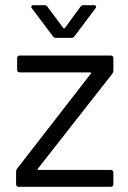

<svg xmlns="http://www.w3.org/2000/svg" viewBox="-20 -720 492 740"><path d="M103 -688 184 -580C187 -575 192 -574 197 -574H254C259 -574 264 -575 267 -580L348 -688C353 -694 350 -700 342 -700H302C297 -700 293 -699 290 -694L230 -612C229 -610 225 -610 224 -612L163 -694C160 -699 155 -700 150 -700H109C101 -700 98 -694 103 -688ZM52 0H407C413 0 417 -4 417 -10V-55C417 -61 413 -65 407 -65H128C125 -65 124 -68 126 -70L413 -436C416 -440 417 -443 417 -448V-496C417 -502 413 -506 407 -506H56C50 -506 46 -502 46 -496V-451C46 -445 50 -441 56 -441H328C331 -441 332 -438 330 -436L46 -70C43 -66 42 -63 42 -58V-10C42 -4 46 0 52 0Z"/></svg>

Font: Elastic
Style: elastic
Weight: 400
Designer: Jeremy Tribby
Foundry: Tribby Type
Version: Version 1.422;hotconv 1.0.109;makeotfexe 2.5.65596